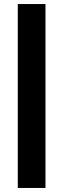

<svg xmlns="http://www.w3.org/2000/svg" viewBox="-20 -740 311 950"><path d="M68 190H205V-720H68Z"/></svg>

Font: Fixel Display 20240404
Style: Bold Italic
Weight: 700
Italic angle: -10°
Designer: AlfaBravo + MacPaw
Foundry: Kyrylo Tkachov, Marchela Mozhyna, Serhii Makarenko, Maria Weinstein, Zakhar Kryvoshyya
Version: Version 1.211;Glyphs 3.2 (3225)